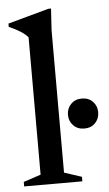

<svg xmlns="http://www.w3.org/2000/svg" viewBox="-52 -749 446 784"><g transform="rotate(-5 171.0 -357.0)"><path d="M182 -42 253.5 -18.5V0H15V-18.5L86 -42V-605Q79 -613.5 68.5 -621.5Q58 -629.5 43.2 -637.8Q28.5 -646 9 -654.5V-668L176.5 -714H187.5L182 -625.5ZM280.5 -214Q253 -214 235.8 -231.8Q218.5 -249.5 218.5 -275.5Q218.5 -301.5 235.8 -319.2Q253 -337 280.5 -337Q308.5 -337 325.5 -319.2Q342.5 -301.5 342.5 -275.5Q342.5 -249.5 325.5 -231.8Q308.5 -214 280.5 -214Z"/></g></svg>

Font: Newsreader 24pt Medium
Style: Regular
Weight: 500
Designer: Hugues Gentile
Foundry: Production Type
Version: Version 1.003